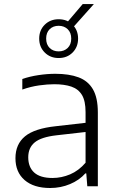

<svg xmlns="http://www.w3.org/2000/svg" viewBox="-20 -910 576 938"><path d="M225 8.5Q145 8.5 100.2 -30.2Q55.5 -69 55.5 -137Q55.5 -205.5 102.2 -244Q149 -282.5 253.5 -293.5L420 -312.5L423 -268L256 -249Q181.5 -240.5 149.8 -214.5Q118 -188.5 118 -141.5Q118 -93.5 147.2 -67Q176.5 -40.5 236.5 -40.5Q280.5 -40.5 322.5 -58.2Q364.5 -76 398 -115V-362.5Q398 -416.5 380.5 -445.8Q363 -475 328.8 -486.8Q294.5 -498.5 245 -498.5Q212 -498.5 171 -492.8Q130 -487 89 -472.5V-524Q124.5 -536.5 167.8 -543Q211 -549.5 250 -549.5Q317.5 -549.5 363.8 -532.2Q410 -515 434 -473.8Q458 -432.5 458 -360.5V0H406.5L401.5 -63H397Q368 -30 322.5 -10.8Q277 8.5 225 8.5ZM266.5 -626.5Q225.5 -626.5 198.5 -653.5Q171.5 -680.5 171.5 -721.5Q171.5 -762.5 198.5 -789.2Q225.5 -816 266.5 -816Q308 -816 334.8 -789.2Q361.5 -762.5 361.5 -721.5Q361.5 -680.5 334.8 -653.5Q308 -626.5 266.5 -626.5ZM266.5 -659Q293.5 -659 310.8 -675.8Q328 -692.5 328 -721.5Q328 -750.5 310.8 -767.2Q293.5 -784 266.5 -784Q239.5 -784 222.5 -767.2Q205.5 -750.5 205.5 -721.5Q205.5 -692.5 222.5 -675.8Q239.5 -659 266.5 -659ZM334.5 -773.5 301 -792.5 384 -890H438.5Z"/></svg>

Font: Encode Sans SemiExpanded Light
Style: Regular
Weight: 300
Width: 6
Designer: Multiple Designers
Foundry: Impallari Type
Version: Version 3.002